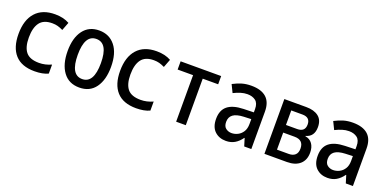

<svg xmlns="http://www.w3.org/2000/svg" viewBox="-16 -1158 3532 1776"><g transform="rotate(20 1750.0 -270.5)"><path d="M311 10Q183 10 119 -61Q55 -132 55 -265Q55 -402 121.5 -476.5Q188 -551 313 -551Q396 -551 454 -518L423 -437Q394 -451 370 -457.5Q346 -464 316 -464Q231 -464 193.5 -413Q156 -362 156 -266Q156 -171 194.5 -124Q233 -77 324 -77Q385 -77 444 -104V-15Q391 10 311 10Z M751 10Q648 10 592 -66Q536 -142 536 -272Q536 -401 591.5 -475.5Q647 -550 748 -550Q847 -550 905.5 -477Q964 -404 964 -269Q964 -142 909.5 -66Q855 10 751 10ZM750 -73Q864 -73 864 -270Q864 -467 749 -467Q636 -467 636 -271Q636 -73 750 -73Z M1311 10Q1183 10 1119 -61Q1055 -132 1055 -265Q1055 -402 1121.5 -476.5Q1188 -551 1313 -551Q1396 -551 1454 -518L1423 -437Q1394 -451 1370 -457.5Q1346 -464 1316 -464Q1231 -464 1193.5 -413Q1156 -362 1156 -266Q1156 -171 1194.5 -124Q1233 -77 1324 -77Q1385 -77 1444 -104V-15Q1391 10 1311 10Z M1703 0V-458H1551V-539H1950V-458H1798V0Z M2194 10Q2127 10 2084 -31Q2041 -72 2041 -152Q2041 -237 2092.5 -279Q2144 -321 2248 -324L2349 -327V-359Q2349 -417 2317.5 -441Q2286 -465 2237 -465Q2204 -465 2170.5 -454.5Q2137 -444 2103 -427L2066 -503Q2110 -526 2151.5 -538.5Q2193 -551 2245 -551Q2342 -551 2392.5 -506Q2443 -461 2443 -368V0H2373L2350 -75H2347Q2317 -33 2280 -11.5Q2243 10 2194 10ZM2219 -76Q2251 -76 2280.5 -91Q2310 -106 2329 -136Q2348 -166 2348 -213V-260L2275 -257Q2205 -254 2171.5 -229.5Q2138 -205 2138 -157Q2138 -114 2162.5 -95Q2187 -76 2219 -76Z M2572 0V-539H2788Q2865 -539 2909 -505Q2953 -471 2953 -401Q2953 -307 2873 -286V-282Q2918 -275 2942 -241Q2966 -207 2966 -154Q2966 -81 2920.5 -40.5Q2875 0 2793 0ZM2668 -319H2778Q2855 -319 2855 -391Q2855 -462 2778 -462H2668ZM2668 -76H2785Q2824 -76 2846.5 -96.5Q2869 -117 2869 -159Q2869 -244 2780 -244H2668Z M3194 10Q3127 10 3084 -31Q3041 -72 3041 -152Q3041 -237 3092.5 -279Q3144 -321 3248 -324L3349 -327V-359Q3349 -417 3317.5 -441Q3286 -465 3237 -465Q3204 -465 3170.5 -454.5Q3137 -444 3103 -427L3066 -503Q3110 -526 3151.5 -538.5Q3193 -551 3245 -551Q3342 -551 3392.5 -506Q3443 -461 3443 -368V0H3373L3350 -75H3347Q3317 -33 3280 -11.5Q3243 10 3194 10ZM3219 -76Q3251 -76 3280.5 -91Q3310 -106 3329 -136Q3348 -166 3348 -213V-260L3275 -257Q3205 -254 3171.5 -229.5Q3138 -205 3138 -157Q3138 -114 3162.5 -95Q3187 -76 3219 -76Z"/></g></svg>

Font: Noto Sans Mono ExtraCondensed Medium
Style: Regular
Weight: 500
Width: 2
Designer: Monotype Design Team
Foundry: Monotype Imaging Inc.
Version: Version 2.014